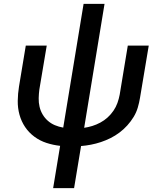

<svg xmlns="http://www.w3.org/2000/svg" viewBox="-20 -755 840 990"><path d="M254 215 290 -3Q254 -7 220 -18Q186 -29 157.5 -50Q129 -71 109.5 -100Q90 -129 80.5 -163.5Q71 -198 71.5 -235Q72 -272 78 -309L113 -520H221L183 -294Q180 -271 179.5 -248.5Q179 -226 184 -204.5Q189 -183 200 -164.5Q211 -146 227 -132Q243 -118 263 -109.5Q283 -101 306 -97L411 -735H519L414 -96Q435 -99 456 -105.5Q477 -112 497.5 -123Q518 -134 535 -149.5Q552 -165 565 -184Q578 -203 585.5 -224Q593 -245 597 -266L639 -520H747L702 -251Q698 -226 690.5 -200.5Q683 -175 669 -152Q655 -129 636.5 -108.5Q618 -88 596 -71.5Q574 -55 550 -43Q526 -31 500.5 -22.5Q475 -14 449 -9Q423 -4 398 -2L362 215Z"/></svg>

Font: Iosevka Aile Semibold
Style: Italic
Weight: 600
Italic angle: -9°
Designer: Belleve Invis
Foundry: Belleve Invis
Version: Version 31.1.0; ttfautohint (v1.8.4)